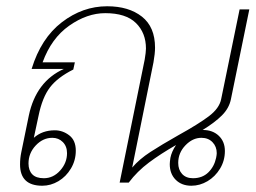

<svg xmlns="http://www.w3.org/2000/svg" viewBox="-20 -583 816 613"><path d="M627 -168H628Q659 -168 678.5 -149.5Q698 -131 698 -101Q698 -70 682.5 -44.5Q667 -19 642.5 -4.5Q618 10 591 10Q560 10 541 -9Q522 -28 522 -59Q522 -65 524 -79Q528 -99 542 -120Q493 -92 455.5 -64Q418 -36 391 0H362L442 -393Q446 -417 446 -428Q446 -478 414 -509.5Q382 -541 316 -541Q258 -541 201 -501Q144 -461 116 -384H219L214 -361Q164 -336 139.5 -304Q115 -272 103 -213L88 -143Q115 -167 155 -167Q180 -167 201 -151Q222 -135 222 -102Q222 -71 206.5 -45Q191 -19 166.5 -4.5Q142 10 115 10Q44 10 44 -58Q44 -78 48 -97L72 -214Q95 -323 184 -363H81Q111 -461 177.5 -512Q244 -563 322 -563Q391 -563 433 -530Q475 -497 475 -431Q475 -412 470 -384L402 -48Q425 -75 460.5 -98Q496 -121 549 -151Q614 -187 647 -212Q680 -237 686 -266L745 -553H776L717 -265Q711 -237 688.5 -214.5Q666 -192 627 -168ZM71 -61Q71 -39 83 -26.5Q95 -14 120 -14Q150 -14 172 -38.5Q194 -63 194 -94Q194 -116 180.5 -129.5Q167 -143 147 -143Q117 -143 94 -118.5Q71 -94 71 -61ZM672 -94Q672 -115 658.5 -129Q645 -143 623 -143Q595 -143 572 -119Q549 -95 549 -63Q549 -41 561.5 -27.5Q574 -14 596 -14Q626 -14 645 -32.5Q664 -51 670 -79Q672 -89 672 -94Z"/></svg>

Font: Taviraj Thin
Style: Italic
Weight: 250
Italic angle: -12°
Designer: Katatrad Team
Foundry: CadsonDemak
Version: Version 1.001